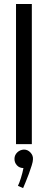

<svg xmlns="http://www.w3.org/2000/svg" viewBox="-20 -720 236 959"><path d="M139 0H60V-700H139ZM52.3 73.7Q52.3 54.7 66.1 41.3Q79.9 28 99.7 27.1Q118.7 27.1 132.5 42.2Q146.3 57.3 144.6 76.3Q144.6 86.6 138.5 106Q132.5 125.5 124.3 147.9Q116.1 170.3 107.9 189.7Q99.7 209.1 95.4 219.5L69.5 208.3Q75.6 197.1 84.2 169.9Q92.8 142.7 97.1 119.4Q77.3 119.4 64.8 106Q52.3 92.7 52.3 73.7Z"/></svg>

Font: Kulim Park
Style: Regular
Weight: 400
Designer: Noponies / Dale Sattler
Foundry: Noponies
Version: Version 1.000; ttfautohint (v1.8.3)